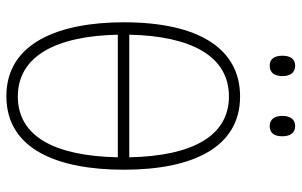

<svg xmlns="http://www.w3.org/2000/svg" viewBox="-192 -745 947 603"><g transform="rotate(90 281.5 -443.5)"><path d="M376 -817C400 -817 408 -834 408 -857C408 -879 399 -897 376 -897C354 -897 344 -880 344 -857C344 -833 354 -817 376 -817ZM186 -817C210 -817 219 -834 219 -857C219 -879 210 -897 186 -897C164 -897 155 -880 155 -857C155 -833 164 -817 186 -817ZM282 10C451 10 513 -155 513 -359C513 -575 443 -724 283 -724C131 -724 50 -591 50 -359C50 -160 112 10 282 10ZM283 -689C406 -689 470 -576 474 -376H89C93 -570 156 -689 283 -689ZM283 -26C157 -26 93 -145 89 -340H474C470 -141 408 -26 283 -26Z"/></g></svg>

Font: Noto Sans Mono SemiCondensed ExtraLight
Style: Regular
Weight: 200
Width: 4
Designer: Monotype Design Team
Foundry: Monotype Imaging Inc.
Version: Version 2.014